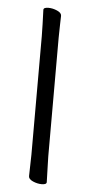

<svg xmlns="http://www.w3.org/2000/svg" viewBox="-52 -739 368 782"><g transform="rotate(5 131.5 -348.0)"><path d="M96 -639 94 -697Q94 -707 114 -707Q132 -707 150 -699Q168 -691 168 -679Q168 -658 167 -643L166 -590V-105L167 -67L169 1Q169 11 149 11Q131 11 113 3Q95 -5 95 -17L97 -105V-590Z"/></g></svg>

Font: Iansui
Style: Regular
Weight: 400
Designer: But Ko / Fontworks Inc.
Foundry: zi-hi.com / Fontworks Inc.
Version: Version 1.002